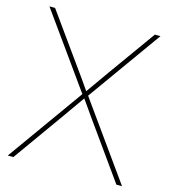

<svg xmlns="http://www.w3.org/2000/svg" viewBox="-109 -815 798 902"><g transform="rotate(15 290.0 -364.0)"><path d="M282.2 -377.9V-360.8L20 -727.5H47.4L210.4 -500Q249.5 -446.3 294.9 -380.4H285.2L303.7 -406.7Q328.1 -442.4 369.6 -500L532.7 -727.5H560.1L297.9 -360.8V-377.9L567.9 0H540.5L367.7 -242.2Q355 -259.8 342.3 -277.6Q329.6 -295.4 317.4 -313.5L285.6 -358.4H294.4L262.7 -313.5Q229.5 -265.6 212.4 -242.2L39.6 0H12.2Z"/></g></svg>

Font: Intratopia Thin
Style: Regular
Weight: 100
Designer: Rasmus Andersson
Foundry: rsms
Version: Version 3.000;Glyphs 3.2.3 (3260)